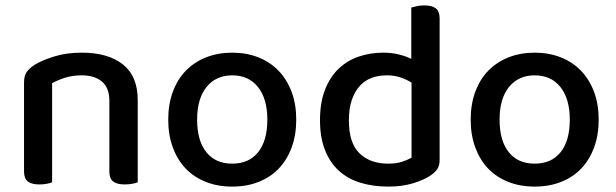

<svg xmlns="http://www.w3.org/2000/svg" viewBox="-20 -677 2281 711"><path d="M385 -303Q385 -352 357.5 -375Q330 -398 283 -398Q248 -398 220.5 -389Q193 -380 173 -369V-2Q166 1 153.5 3.5Q141 6 126 6Q97 6 83 -5Q69 -16 69 -42V-372Q69 -395 78 -409Q87 -423 108 -437Q136 -454 181 -468Q226 -482 283 -482Q380 -482 435 -438.5Q490 -395 490 -307V-2Q483 1 470 3.5Q457 6 442 6Q413 6 399 -5Q385 -16 385 -42V-303Z M1077 -234Q1077 -177 1060 -131Q1043 -85 1012.5 -53Q982 -21 938 -3.5Q894 14 840 14Q786 14 742 -3.5Q698 -21 667.5 -53Q637 -85 620 -131Q603 -177 603 -234Q603 -291 620 -337Q637 -383 668 -415Q699 -447 743 -464.5Q787 -482 840 -482Q893 -482 937 -464.5Q981 -447 1012 -414.5Q1043 -382 1060 -336.5Q1077 -291 1077 -234ZM840 -398Q780 -398 745 -355Q710 -312 710 -234Q710 -156 744 -113.5Q778 -71 840 -71Q902 -71 936 -113.5Q970 -156 970 -234Q970 -311 935.5 -354.5Q901 -398 840 -398Z M1400 -482Q1430 -482 1456.5 -475.5Q1483 -469 1503 -459V-649Q1510 -651 1523 -654Q1536 -657 1551 -657Q1580 -657 1594 -646Q1608 -635 1608 -609V-85Q1608 -64 1599 -50.5Q1590 -37 1571 -25Q1548 -10 1508.5 2Q1469 14 1418 14Q1361 14 1314 -0.5Q1267 -15 1234 -45.5Q1201 -76 1183 -122.5Q1165 -169 1165 -232Q1165 -297 1183.5 -344.5Q1202 -392 1234 -422.5Q1266 -453 1308.5 -467.5Q1351 -482 1400 -482ZM1504 -371Q1487 -382 1464 -390Q1441 -398 1413 -398Q1383 -398 1357.5 -389Q1332 -380 1313 -359.5Q1294 -339 1283 -307.5Q1272 -276 1272 -231Q1272 -147 1311.5 -109Q1351 -71 1417 -71Q1447 -71 1467.5 -77.5Q1488 -84 1504 -93Z M2197 -234Q2197 -177 2180 -131Q2163 -85 2132.5 -53Q2102 -21 2058 -3.5Q2014 14 1960 14Q1906 14 1862 -3.5Q1818 -21 1787.5 -53Q1757 -85 1740 -131Q1723 -177 1723 -234Q1723 -291 1740 -337Q1757 -383 1788 -415Q1819 -447 1863 -464.5Q1907 -482 1960 -482Q2013 -482 2057 -464.5Q2101 -447 2132 -414.5Q2163 -382 2180 -336.5Q2197 -291 2197 -234ZM1960 -398Q1900 -398 1865 -355Q1830 -312 1830 -234Q1830 -156 1864 -113.5Q1898 -71 1960 -71Q2022 -71 2056 -113.5Q2090 -156 2090 -234Q2090 -311 2055.5 -354.5Q2021 -398 1960 -398Z"/></svg>

Font: Baloo Tammudu 2 Medium
Style: Regular
Weight: 500
Designer: Maithili Shingre, Omkar Shende and Ek Type
Foundry: Ek Type
Version: Version 1.640;hotconv 1.0.111;makeotfexe 2.5.65597; ttfautoh